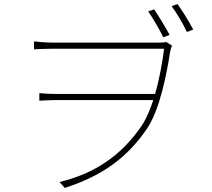

<svg xmlns="http://www.w3.org/2000/svg" viewBox="-20 -870 1040 942"><path d="M812 -699C791 -738 758 -792 736 -824L707 -814C730 -781 762 -727 781 -687ZM239 -661C200 -661 163 -665 147 -667V-628C166 -629 199 -631 239 -631H785C778 -570 763 -486 741 -409H254C222 -409 198 -411 173 -413V-376C198 -377 222 -379 254 -379H732C716 -331 698 -288 677 -256C578 -109 447 -19 272 23L298 52C475 -5 602 -92 702 -240C762 -330 796 -494 815 -618C818 -633 822 -641 824 -646L796 -664C789 -662 779 -661 765 -661ZM822 -840C846 -807 877 -756 897 -713L928 -725C906 -767 874 -818 851 -850Z"/></svg>

Font: Genne Gothic ExtraLight
Style: Regular
Weight: 250
Designer: Ryoko NISHIZUKA (kana & ideographs); Paul D. Hunt (Latin, Greek & Cyrillic); Wenlong ZHANG (bopomofo); Sandoll Communica
Foundry: Adobe Systems Incorporated
Version: Version 1.004;PS 1.004;hotconv 16.6.51;makeotf.lib2.5.65220